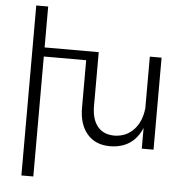

<svg xmlns="http://www.w3.org/2000/svg" viewBox="-62 -818 1058 1089"><g transform="rotate(5 467.0 -273.0)"><path d="M767.1 -523.9H834V0H767.1V-118.2Q717.8 0.5 585.9 2Q502.9 2 456.1 -52.5Q409.2 -106.9 409.2 -202.1V-472.2H168V210.9H100.1V-756.8H168V-523.9H476.1V-217.8Q476.1 -142.6 509.5 -101.3Q543 -60.1 606.9 -60.1Q673.8 -62 716.3 -107.7Q758.8 -153.3 767.1 -230Z"/></g></svg>

Font: Montserrat arm Light
Style: Regular
Weight: 300
Designer: Julieta Ulanovsky
Foundry: Julieta Ulanovsky
Version: Version 6.000;PS 006.000;hotconv 1.0.88;makeotf.lib2.5.64775